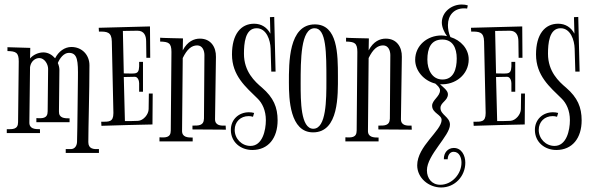

<svg xmlns="http://www.w3.org/2000/svg" viewBox="-20 -672 2617 850"><path d="M114 -460 13 -463V-446C50 -445 63 -440 63 -400L60 -131C60 -98 35 -100 10 -100V-83H157V-100C135 -100 109 -101 110 -131L113 -375C117 -402 137 -415 154 -415C177 -415 193 -388 193 -367L191 -179C191 -146 166 -148 141 -149V-131H288V-148C265 -148 240 -149 241 -179L243 -363C243 -373 240 -384 236 -393C244 -413 262 -438 285 -438C324 -438 326 -402 325 -326C324 -267 323 -107 321 -43C320 -27 312 -13 295 -12H271V5H418V-12C395 -11 371 -12 371 -43C371 -106 376 -269 376 -383C376 -429 343 -464 296 -464C266 -464 239 -444 224 -414C211 -429 193 -440 172 -440C151 -440 127 -430 113 -413Z M524 -535C546 -535 567 -536 589 -536C618 -536 627 -514 627 -489L628 -416H645L644 -555L417 -549L418 -532C454 -533 474 -530 475 -489L482 -174V-171C482 -131 462 -133 428 -133L429 -115C504 -117 580 -120 655 -121L656 -258H639L638 -189C638 -166 615 -138 591 -137C572 -136 553 -136 533 -136L528 -331L577 -332C590 -332 596 -315 596 -304V-266H613V-398H596C598 -337 587 -347 528 -347Z M789 -415C808 -454 828 -471 853 -471C877 -471 885 -447 885 -428L883 -147C882 -114 857 -116 832 -116V-99L980 -98L979 -116C957 -115 931 -116 932 -146L936 -420C937 -464 913 -501 865 -501C839 -501 810 -489 789 -449L790 -502C790 -502 689 -504 689 -505V-488C726 -487 739 -482 739 -442L736 -94C736 -61 711 -63 686 -64V-46H833V-63C811 -63 785 -64 786 -94Z M1194 -597 1175 -596 1177 -523C1162 -551 1137 -567 1105 -567C1046 -567 1007 -520 1007 -431C1007 -337 1068 -287 1120 -236C1141 -216 1157 -183 1157 -140C1157 -95 1142 -26 1089 -26C1050 -26 1019 -58 1019 -97C1019 -133 1045 -158 1081 -158C1087 -158 1094 -157 1100 -155L1105 -172C1098 -174 1090 -175 1082 -175C1037 -175 1002 -143 1002 -97C1002 -43 1045 -8 1097 -8C1168 -8 1209 -61 1209 -139C1209 -197 1191 -240 1140 -284C1108 -311 1060 -355 1060 -434C1060 -479 1065 -547 1116 -547C1160 -547 1177 -494 1178 -457L1181 -355H1200Z M1476 -334C1476 -432 1475 -564 1374 -564C1257 -564 1259 -393 1259 -306C1259 -235 1263 -86 1366 -86C1481 -86 1476 -253 1476 -334ZM1373 -547C1425 -547 1425 -439 1425 -315C1425 -231 1425 -102 1367 -102C1311 -102 1311 -225 1311 -302C1311 -407 1311 -547 1373 -547Z M1612 -415C1631 -454 1651 -471 1676 -471C1700 -471 1708 -447 1708 -428L1706 -147C1705 -114 1680 -116 1655 -116V-99L1803 -98L1802 -116C1780 -115 1754 -116 1755 -146L1759 -420C1760 -464 1736 -501 1688 -501C1662 -501 1633 -489 1612 -449L1613 -502C1613 -502 1512 -504 1512 -505V-488C1549 -487 1562 -482 1562 -442L1559 -94C1559 -61 1534 -63 1509 -64V-46H1656V-63C1634 -63 1608 -64 1609 -94Z M1929 -299C1995 -295 2055 -341 2055 -409C2055 -456 2020 -494 1974 -508C1966 -525 1963 -545 1963 -561C1963 -604 1990 -635 2034 -635C2039 -635 2044 -635 2048 -634L2051 -648C2042 -651 2033 -652 2024 -652C1979 -652 1936 -619 1936 -572C1936 -552 1947 -528 1959 -512C1951 -514 1942 -515 1934 -515C1872 -515 1818 -471 1818 -407C1818 -360 1855 -315 1907 -302C1916 -294 1928 -284 1928 -272C1928 -245 1893 -229 1893 -204C1893 -171 1935 -165 1935 -141C1935 -93 1827 -25 1827 60C1827 116 1878 158 1933 158C1994 158 2040 108 2040 48C2040 17 2024 -17 1989 -17C1963 -17 1944 4 1945 33H1962C1962 17 1971 0 1988 0C2014 0 2023 27 2023 48C2023 99 1980 146 1929 146C1892 146 1870 118 1870 82C1870 14 1972 -71 1972 -120C1972 -155 1930 -163 1930 -194C1930 -219 1963 -226 1963 -255C1963 -271 1942 -286 1928 -299ZM1938 -497C1984 -497 2002 -460 2002 -413C2002 -366 1988 -320 1939 -320C1893 -320 1872 -363 1872 -408C1872 -457 1887 -497 1938 -497Z M2172 -535C2194 -535 2215 -536 2237 -536C2266 -536 2275 -514 2275 -489L2276 -416H2293L2292 -555L2065 -549L2066 -532C2102 -533 2122 -530 2123 -489L2130 -174V-171C2130 -131 2110 -133 2076 -133L2077 -115C2152 -117 2228 -120 2303 -121L2304 -258H2287L2286 -189C2286 -166 2263 -138 2239 -137C2220 -136 2201 -136 2181 -136L2176 -331L2225 -332C2238 -332 2244 -315 2244 -304V-266H2261V-398H2244C2246 -337 2235 -347 2176 -347Z M2540 -597 2521 -596 2523 -523C2508 -551 2483 -567 2451 -567C2392 -567 2353 -520 2353 -431C2353 -337 2414 -287 2466 -236C2487 -216 2503 -183 2503 -140C2503 -95 2488 -26 2435 -26C2396 -26 2365 -58 2365 -97C2365 -133 2391 -158 2427 -158C2433 -158 2440 -157 2446 -155L2451 -172C2444 -174 2436 -175 2428 -175C2383 -175 2348 -143 2348 -97C2348 -43 2391 -8 2443 -8C2514 -8 2555 -61 2555 -139C2555 -197 2537 -240 2486 -284C2454 -311 2406 -355 2406 -434C2406 -479 2411 -547 2462 -547C2506 -547 2523 -494 2524 -457L2527 -355H2546Z"/></svg>

Font: Bigelow Rules
Style: Regular
Weight: 400
Designer: Astigmatic (AOETI)
Foundry: Astigmatic (AOETI)
Version: Version 1.000